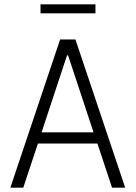

<svg xmlns="http://www.w3.org/2000/svg" viewBox="-20 -871 629 891"><path d="M259 -688H330L561 0H500L432 -205H156L88 0H28ZM414 -257 296 -614H291L173 -257ZM168 -851H423V-809H168Z"/></svg>

Font: Saira SemiCondensed Light
Style: Regular
Weight: 300
Width: 4
Designer: Hector Gatti with collaboration of the Omnibus-Type team
Foundry: Omnibus-Type
Version: Version 0.072; ttfautohint (v1.8)